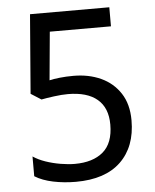

<svg xmlns="http://www.w3.org/2000/svg" viewBox="-52 -758 655 813"><g transform="rotate(-5 275.5 -352.0)"><path d="M238 10Q188 10 142 0.5Q96 -9 64 -29V-113Q86 -98 116.5 -87.5Q147 -77 180 -71.5Q213 -66 240 -66Q317 -66 360.5 -103Q404 -140 404 -219Q404 -290 361 -326.5Q318 -363 236 -363Q210 -363 176.5 -358.5Q143 -354 123 -350L79 -378L106 -714H443V-633H183L164 -428Q180 -432 207.5 -435Q235 -438 266 -438Q331 -438 382.5 -414.5Q434 -391 464.5 -344.5Q495 -298 495 -229Q495 -117 429 -53.5Q363 10 238 10Z"/></g></svg>

Font: telugu25
Style: Book
Weight: 400
Designer: Jelle Bosma - Monotype Design Team
Foundry: Monotype Imaging Inc.
Version: Version 2.003